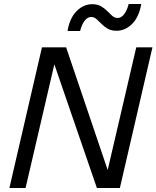

<svg xmlns="http://www.w3.org/2000/svg" viewBox="-20 -941 783 961"><path d="M27 0 190 -704H311L519 -90L662 -704H743L580 0H465L252 -619L108 0ZM687 -921Q676 -856 641.5 -821.5Q607 -787 563 -787Q537 -787 519 -797.5Q501 -808 488 -821.5Q475 -835 463 -845.5Q451 -856 436 -856Q418 -856 403.5 -837Q389 -818 381 -786H318Q329 -851 363.5 -885.5Q398 -920 442 -920Q468 -920 486 -909.5Q504 -899 517 -885.5Q530 -872 542 -861.5Q554 -851 569 -851Q587 -851 601.5 -870Q616 -889 624 -921Z"/></svg>

Font: Prodigy Sans
Style: Italic
Weight: 400
Italic angle: -13°
Designer: Wei Huang
Foundry: Wei Huang
Version: Version 1.003; ttfautohint (v1.8.3)